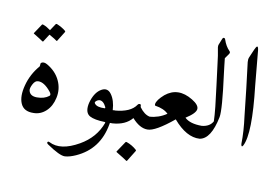

<svg xmlns="http://www.w3.org/2000/svg" viewBox="-97 -879 1909 1324"><g transform="rotate(10 858.0 -216.5)"><path d="M158 -326Q174 -337 199 -323Q263 -286 290 -227Q317 -169 303 -106Q290 -46 252 -11Q214 24 165 24Q97 26 75 -24Q53 -73 74 -153Q95 -234 151 -299Q153 -301 153 -312Q153 -324 158 -326ZM253 -111Q265 -120 248 -141Q201 -199 159 -197Q138 -197 123 -168Q108 -139 112 -123Q121 -86 170 -86Q221 -86 253 -111ZM210 -606Q212 -609 218 -608Q235 -601 251 -592Q267 -583 281 -571Q285 -567 282 -563L239 -494Q237 -491 231 -496Q228 -499 215.5 -506.5Q203 -514 180 -527L146 -474Q143 -470 137 -475Q133 -478 117.5 -488Q102 -498 74 -515Q70 -517 73 -520L117 -586Q119 -589 124 -588Q139 -583 152.5 -575Q166 -567 178 -558Z M694 11Q663 189 505 260Q485 269 466 274.5Q447 280 430 281Q394 283 302 220Q291 212 295 205Q299 198 309 203Q392 246 518 174Q625 113 664 5Q664 1 661 0Q587 -2 554 -20Q519 -40 528 -98Q529 -105 531 -112.5Q533 -120 536 -129Q557 -191 598 -214Q639 -237 667 -198Q696 -158 700 -90Q704 -90 707.5 -90.5Q711 -91 715 -91Q730 -91 733 -68Q736 -46 730 -23Q724 0 715 0H696Q696 3 694 11ZM646 -101Q626 -143 598 -142Q581 -139 571 -126Q566 -120 573 -112Q589 -91 642 -93Q648 -93 646 -101Z M958 -90Q976 -85 977 -79Q979 -71 977 -55Q970 0 958 0Q904 0 850 -61Q804 -6 714 0Q704 0 701 -15L693 -57Q690 -66 697 -78Q703 -88 714 -90Q824 -99 862 -156Q867 -164 876 -164Q885 -164 885 -155Q885 -147 887 -143Q920 -98 958 -90ZM825 112Q827 109 833 110Q873 124 904 152Q908 156 905 160L858 236Q855 241 848 235Q844 232 827 221Q810 210 778 191Q773 188 776 185Z M1324 -90Q1358 -90 1354 -55Q1346 -1 1324 0Q1232 6 1139 -103Q1013 1 958 0Q935 0 927 -38Q918 -88 958 -90Q989 -92 1018.5 -102Q1048 -112 1076 -131Q1045 -162 985 -171Q979 -172 980 -182Q984 -211 1032 -253Q1118 -323 1225 -258Q1276 -227 1273 -198Q1270 -168 1203 -126Q1239 -90 1324 -90Z M1340 -660Q1355 -696 1358 -705Q1361 -714 1368 -714Q1376 -714 1379 -704Q1394 -659 1422 -631Q1432 -622 1421 -608L1399 -577Q1402 -549 1405 -523Q1408 -497 1411 -473Q1444 -224 1434 -171Q1402 -12 1324 0Q1322 0 1320 0Q1306 -4 1309 -66Q1309 -89 1324 -90Q1379 -96 1400 -135Q1399 -174 1392.5 -236Q1386 -298 1375 -381Q1365 -464 1358 -515Q1351 -566 1349 -585L1339 -642Q1338 -654 1340 -660Z M1588 -670Q1609 -719 1615 -672L1638 -427Q1676 -96 1629 -7Q1622 5 1618 -1Q1614 -6 1614 -18Q1616 -102 1602 -207Q1602 -211 1581 -397L1559 -578Q1557 -598 1563 -612Z"/></g></svg>

Font: Amiri Quran
Style: Regular
Weight: 400
Designer: Khaled Hosny
Version: Version 0.117